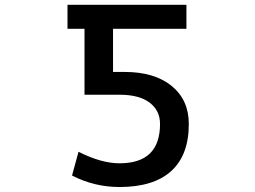

<svg xmlns="http://www.w3.org/2000/svg" viewBox="-20 -751 1040 782"><path d="M739.3 -633.8H440.4V-458H487.3Q609.4 -458 679.2 -400.9Q749 -343.8 749 -246.1Q749 -119.1 677.2 -54.2Q605.5 10.7 466.8 10.7Q364.3 10.7 273.4 -36.1L299.8 -132.8Q392.6 -85.9 466.8 -85.9Q631.8 -85.9 631.8 -246.1Q631.8 -300.8 589.4 -333Q546.9 -365.2 466.8 -365.2H324.2V-633.8H254.9V-731.4H739.3Z"/></svg>

Font: Gen Shin Gothic Monospace Medium
Style: Regular
Weight: 500
Designer: [Source Han Sans]
Ryoko NISHIZUKA  (kana & ideographs); Paul D. Hunt (Latin, Greek & Cyrillic); Wenlong ZHANG  (bopomofo
Version: Version 1.002.20150607